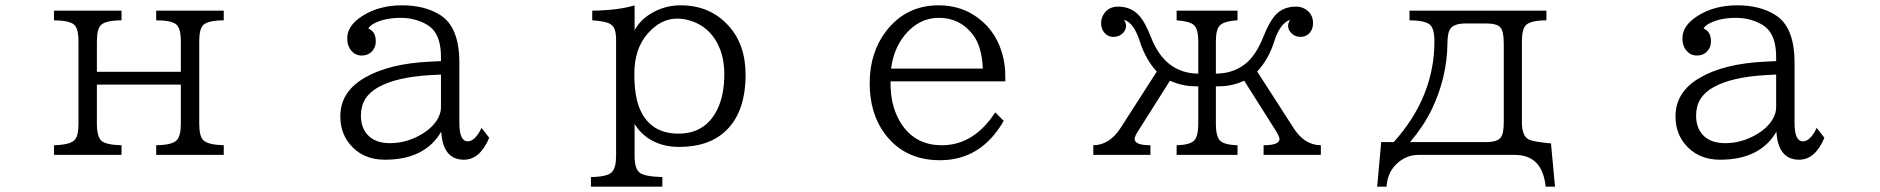

<svg xmlns="http://www.w3.org/2000/svg" viewBox="-20 -580 7040 719"><path d="M182.1 -540H435.1V-503.9Q374 -503.4 357.4 -485.4Q342.8 -470.2 342.8 -425.3V-311H657.2V-425.3Q657.2 -474.6 639.6 -488.8Q620.6 -503.9 564.9 -503.9V-540H817.9V-503.9Q757.3 -503.4 740.2 -485.4Q726.1 -470.2 726.1 -425.3V-116.2Q726.1 -68.4 742.2 -54.2Q760.7 -37.6 817.9 -36.1V0H564.9V-36.1Q626.5 -37.1 642.6 -55.7Q657.2 -71.8 657.2 -116.2V-263.2H342.8V-116.2Q342.8 -68.4 360.4 -52.2Q377.4 -37.6 435.1 -36.1V0H182.1V-36.1Q239.7 -37.6 257.8 -54.2Q273.9 -68.4 273.9 -116.2V-425.3Q273.9 -474.6 256.3 -488.8Q237.3 -503.4 182.1 -503.9Z M1631.3 -351.1V-366.2Q1631.3 -437.5 1600.1 -470.7Q1584 -487.8 1554.7 -499.5Q1520 -513.2 1482.9 -513.2Q1423.3 -513.2 1384.8 -494.1Q1365.2 -484.9 1359.4 -473.1Q1387.2 -462.4 1387.2 -424.8Q1387.2 -406.7 1377.4 -393.1Q1362.3 -372.1 1334 -372.1Q1311.5 -372.1 1296.4 -389.2Q1280.3 -407.7 1280.3 -436.5Q1280.3 -483.9 1335.9 -519.5Q1398.4 -560.1 1485.8 -560.1Q1572.3 -560.1 1630.4 -522.5Q1700.2 -477.1 1700.2 -345.2V-120.1Q1700.2 -50.8 1731.4 -50.8Q1759.3 -50.8 1783.2 -101.1L1812 -64Q1777.3 18.1 1717.3 18.1Q1638.7 18.1 1632.3 -86.9Q1571.3 18.1 1421.4 18.1Q1335.9 18.1 1287.6 -43Q1254.4 -85.4 1254.4 -144Q1254.4 -237.3 1347.7 -290Q1438 -341.8 1589.4 -349.1ZM1631.3 -300.8 1594.2 -298.8Q1466.3 -292 1397.5 -253.9Q1331.5 -217.8 1331.5 -147.9Q1331.5 -102.5 1356 -75.7Q1384.3 -43.9 1440.4 -43.9Q1495.6 -43.9 1546.4 -70.3Q1600.1 -98.1 1621.6 -139.6Q1631.3 -159.2 1631.3 -178.2Z M2192.9 119.1V83Q2254.9 82 2271.5 64.5Q2287.1 48.3 2287.1 3.9V-433.1Q2287.1 -474.6 2269 -487.8Q2252 -500.5 2197.8 -503.9V-540Q2297.4 -541.5 2356.4 -560.1V-466.8Q2377.4 -505.4 2418.5 -529.8Q2469.2 -560.1 2528.8 -560.1Q2638.2 -560.1 2707 -484.9Q2772 -414.6 2772 -300.8Q2772 -163.1 2701.2 -93.3Q2637.7 -29.8 2522.5 -29.8Q2453.6 -29.8 2402.8 -65.4Q2375 -85.4 2356.4 -115.7V3.9Q2356.4 50.8 2374.5 65.9Q2393.1 81.5 2460.4 83V119.1ZM2516.1 -510.3Q2454.6 -510.3 2405.8 -454.6Q2355.5 -397.9 2355.5 -303.2Q2355.5 -218.3 2376.5 -170.9Q2416 -79.6 2521 -79.6Q2619.1 -79.6 2664.1 -166Q2692.4 -220.7 2692.4 -302.2Q2692.4 -379.4 2657.2 -433.6Q2622.1 -486.8 2560.5 -503.9Q2538.6 -510.3 2516.1 -510.3Z M3314.9 -275.4V-267.6Q3314.9 -189 3346.2 -131.8Q3398.4 -36.1 3506.8 -36.1Q3627 -36.1 3707 -159.2L3738.8 -127.4Q3653.8 20 3500.5 20Q3365.7 20 3292 -81.1Q3236.8 -156.7 3236.8 -268.1Q3236.8 -382.8 3298.3 -463.4Q3373 -560.1 3495.1 -560.1Q3580.6 -560.1 3644 -511.7Q3715.3 -458 3736.8 -364.7Q3744.6 -331.1 3744.6 -295.4V-275.4ZM3660.6 -323.2Q3656.7 -406.2 3624 -449.2Q3575.7 -513.2 3496.1 -513.2Q3421.4 -513.2 3368.7 -449.2Q3326.7 -398.4 3316.9 -323.2Z M4074.2 0V-36.1Q4135.3 -36.6 4177.2 -102.1L4312 -312Q4271 -355.5 4248 -425.8Q4226.1 -494.6 4189.5 -505.9Q4196.8 -493.7 4196.8 -483.9Q4196.8 -472.2 4190.4 -462.9Q4176.3 -441.9 4148.9 -441.9Q4132.8 -441.9 4121.1 -452.1Q4103.5 -467.8 4103.5 -493.2Q4103.5 -509.3 4110.8 -522.9Q4128.4 -555.2 4167 -555.2Q4218.3 -555.2 4249.5 -517.6Q4270 -492.7 4290.5 -439.9Q4342.8 -305.7 4467.3 -304.2V-424.8Q4467.3 -471.7 4450.7 -486.3Q4434.6 -500.5 4386.2 -503.9V-540H4614.3V-503.9Q4562 -501 4546.9 -483.4Q4533.2 -468.3 4533.2 -424.8V-304.2Q4597.2 -304.7 4642.1 -339.8Q4682.6 -371.1 4710 -439.9Q4735.8 -504.4 4761.2 -528.8Q4789.1 -555.2 4833.5 -555.2Q4850.6 -555.2 4864.3 -547.9Q4897 -530.3 4897 -493.7Q4897 -466.8 4878.9 -451.7Q4866.7 -441.9 4850.6 -441.9Q4828.1 -441.9 4813.5 -458.5Q4803.7 -469.7 4803.7 -482.9Q4803.7 -494.1 4811 -505.9Q4773.4 -492.7 4752 -425.8Q4731 -358.4 4688 -312L4823.2 -102.1Q4863.8 -36.6 4926.3 -36.1V0H4711.9V-36.1Q4771.5 -36.1 4771.5 -59.6Q4771.5 -68.4 4755.4 -94.2L4639.2 -277.8Q4594.2 -256.8 4544.4 -256.8Q4539.6 -256.8 4533.2 -256.8V-116.2Q4533.2 -70.3 4548.3 -54.2Q4563 -37.6 4614.3 -36.1V0H4386.2V-36.1Q4439 -37.6 4453.6 -55.7Q4467.3 -72.3 4467.3 -116.2V-256.8Q4460.4 -256.8 4456.1 -256.8Q4408.7 -256.8 4361.3 -277.8L4245.1 -94.2Q4244.6 -93.3 4243.2 -90.8Q4229 -69.8 4229 -59.6Q4229 -36.1 4288.1 -36.1V0Z M5258.3 -540H5771V-503.9Q5712.9 -503.4 5695.3 -486.8Q5679.2 -472.7 5679.2 -424.8V-122.1Q5679.2 -68.8 5707 -56.6Q5725.1 -48.8 5788.1 -43L5803.2 119.1H5768.1Q5756.3 0 5652.3 0H5292Q5244.6 0 5208.5 35.2Q5175.3 67.9 5172.4 119.1H5137.2L5152.3 -47.9H5199.2Q5351.6 -217.3 5351.6 -425.3Q5351.6 -475.6 5332.5 -489.3Q5313.5 -503.4 5258.3 -503.9ZM5260.3 -47.9H5544.4Q5586.4 -47.9 5599.6 -64.5Q5611.3 -79.1 5611.3 -122.1V-418Q5611.3 -463.9 5598.1 -478Q5585 -492.2 5544.4 -492.2H5470.2Q5427.7 -492.2 5413.1 -474.6Q5400.4 -460 5400.4 -418Q5398.9 -287.6 5339.8 -166.5Q5308.6 -104 5260.3 -47.9Z M6631.3 -351.1V-366.2Q6631.3 -437.5 6600.1 -470.7Q6584 -487.8 6554.7 -499.5Q6520 -513.2 6482.9 -513.2Q6423.3 -513.2 6384.8 -494.1Q6365.2 -484.9 6359.4 -473.1Q6387.2 -462.4 6387.2 -424.8Q6387.2 -406.7 6377.4 -393.1Q6362.3 -372.1 6334 -372.1Q6311.5 -372.1 6296.4 -389.2Q6280.3 -407.7 6280.3 -436.5Q6280.3 -483.9 6335.9 -519.5Q6398.4 -560.1 6485.8 -560.1Q6572.3 -560.1 6630.4 -522.5Q6700.2 -477.1 6700.2 -345.2V-120.1Q6700.2 -50.8 6731.4 -50.8Q6759.3 -50.8 6783.2 -101.1L6812 -64Q6777.3 18.1 6717.3 18.1Q6638.7 18.1 6632.3 -86.9Q6571.3 18.1 6421.4 18.1Q6335.9 18.1 6287.6 -43Q6254.4 -85.4 6254.4 -144Q6254.4 -237.3 6347.7 -290Q6438 -341.8 6589.4 -349.1ZM6631.3 -300.8 6594.2 -298.8Q6466.3 -292 6397.5 -253.9Q6331.5 -217.8 6331.5 -147.9Q6331.5 -102.5 6356 -75.7Q6384.3 -43.9 6440.4 -43.9Q6495.6 -43.9 6546.4 -70.3Q6600.1 -98.1 6621.6 -139.6Q6631.3 -159.2 6631.3 -178.2Z"/></svg>

Font: BIZ UDPMincho
Style: Regular
Weight: 400
Designer: TypeBank Co., Ltd.
Foundry: Morisawa Inc.
Version: Version 1.06